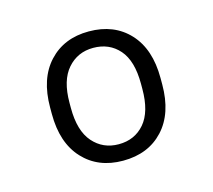

<svg xmlns="http://www.w3.org/2000/svg" viewBox="-59 -767 512 462"><g transform="rotate(-15 196.5 -536.0)"><path d="M59 -528V-544Q59 -616 96.5 -656.5Q134 -697 196 -697Q259 -697 296.5 -656.5Q334 -616 334 -544V-528Q334 -456 296.5 -415.5Q259 -375 196 -375Q134 -375 96.5 -415.5Q59 -456 59 -528ZM285 -530V-543Q285 -600 260.5 -628Q236 -656 196 -656Q157 -656 132 -627.5Q107 -599 107 -543V-530Q107 -473 132 -444.5Q157 -416 196 -416Q236 -416 260.5 -444.5Q285 -473 285 -530Z"/></g></svg>

Font: Chivo Light
Style: Regular
Weight: 300
Designer: Hector Gatti
Foundry: Omnibus-Type
Version: Version 1.007